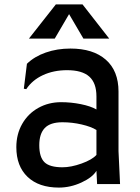

<svg xmlns="http://www.w3.org/2000/svg" viewBox="-20 -834 636 870"><path d="M257 -371Q302 -371 346.5 -362Q391 -353 417 -338V-397Q417 -458 384.5 -487Q352 -516 284 -516Q223 -516 174.5 -493.5Q126 -471 99 -430L88 -432L102 -545Q136 -578 187.5 -596Q239 -614 299 -614Q402 -614 459.5 -563.5Q517 -513 517 -419V-149L524 0H420L417 -60Q399 -30 349 -7Q299 16 247 16Q156 16 105 -32.5Q54 -81 54 -167Q54 -226 80.5 -272.5Q107 -319 153.5 -345Q200 -371 257 -371ZM263 -76Q302 -76 349.5 -93Q397 -110 417 -132V-245Q393 -260 350 -270Q307 -280 263 -280Q208 -280 183 -254Q158 -228 158 -176Q158 -122 181.5 -99Q205 -76 263 -76ZM358 -659 293 -770 228 -659H111L233 -814H354L475 -659Z"/></svg>

Font: Farro
Style: Regular
Weight: 400
Designer: Aceler Chua
Foundry: Grayscale Limited
Version: Version 1.101